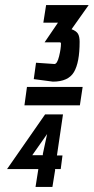

<svg xmlns="http://www.w3.org/2000/svg" viewBox="-20 -742 372 762"><path d="M297 -324H77L87 -397H308ZM198 -71 199 -68 188 0H121L132 -70V-71H8L159 -288H230L206 -125H228L221 -71ZM150 -126V-131L167 -210L108 -126ZM222 -569Q222 -574 217 -574H157L210 -652H152L163 -722H332L264 -626Q283 -619 289.5 -608Q296 -597 296 -576Q296 -494 273.5 -456Q251 -418 190 -418L114 -428L123 -493L196 -488Q207 -488 214.5 -518.5Q222 -549 222 -569Z"/></svg>

Font: Economica
Style: Bold Italic
Weight: 700
Designer: Vicente Lamonaca
Foundry: Vicente Lamonaca
Version: Version 1.100